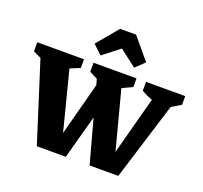

<svg xmlns="http://www.w3.org/2000/svg" viewBox="-174 -1110 1363 1289"><g transform="rotate(20 507.5 -466.0)"><path d="M215 0 35 -566Q7 -578 -21 -593V-657H313V-595L242 -566L350 -144L450 -522L438 -564Q409 -577 381 -593V-657H688V-595L615 -561L724 -145L834 -557Q794 -572 756 -593V-657H1036V-595L969 -555L797 0H592L507 -312L422 0ZM585 -932 712 -780 648 -719 528 -812 408 -719 344 -780 471 -932Z"/></g></svg>

Font: Piazzolla ExtraBold
Style: Regular
Weight: 800
Designer: Juan Pablo del Peral
Foundry: Huerta Tipografica
Version: Version 1.330